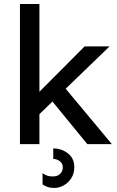

<svg xmlns="http://www.w3.org/2000/svg" viewBox="-20 -723 586 963"><path d="M154.3 -127.9V-239.3L404.3 -490.2H529.3ZM80.1 0V-703.1H177.7V0ZM418 0 215.8 -247.1 278.3 -315.4 541 0ZM252 219.7Q232.4 219.7 217.8 214.4Q203.1 209 193.4 202.1V145.5Q214.8 162.1 244.1 162.1Q267.6 162.1 281.2 149.4Q294.9 136.7 294.9 116.2Q294.9 96.7 279.8 85.4Q264.6 74.2 247.1 74.2V21.5Q289.1 21.5 320.8 46.4Q352.5 71.3 352.5 114.3Q352.5 148.4 336.9 171.9Q321.3 195.3 298.3 207.5Q275.4 219.7 252 219.7Z"/></svg>

Font: Sen Medium
Style: Regular
Weight: 500
Designer: Kosal Sen, Philatype
Foundry: Philatype
Version: Version 2.000;gftools[0.9.31]